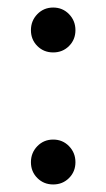

<svg xmlns="http://www.w3.org/2000/svg" viewBox="-20 -478 282 509"><path d="M62 -398Q62 -423 79 -440.5Q96 -458 121 -458Q146 -458 163 -440.5Q180 -423 180 -398Q180 -373 163 -356Q146 -339 121 -339Q96 -339 79 -356Q62 -373 62 -398ZM62 -48Q62 -73 79 -90.5Q96 -108 121 -108Q146 -108 163 -90.5Q180 -73 180 -48Q180 -23 163 -6Q146 11 121 11Q96 11 79 -6Q62 -23 62 -48Z"/></svg>

Font: KoHo Medium
Style: Regular
Weight: 500
Version: Version 1.000; ttfautohint (v1.6)